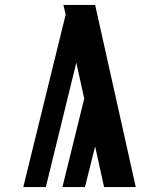

<svg xmlns="http://www.w3.org/2000/svg" viewBox="-20 -755 640 775"><path d="M74 0 245 -696 236 -735Q268 -735 300 -735Q332 -735 364 -735L528 0H400L364 -164L323 0H232L320 -357L288 -502L165 0Z"/></svg>

Font: Iosevka Curly XBdEx
Style: Regular
Weight: 800
Width: 7
Monospace: yes
Designer: Belleve Invis
Foundry: Belleve Invis
Version: Version 11.1.0; ttfautohint (v1.8.3)